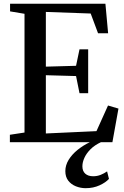

<svg xmlns="http://www.w3.org/2000/svg" viewBox="-20 -763 667 1030"><path d="M111.5 -52V-689L34 -702V-743H545.5L560 -584.5H506L466.5 -690.5L226 -699V-405.5L388 -410L406.5 -498.5H453V-263H406.5L388 -355L226 -359.5V-47L497.5 -59.5L559.5 -197L615.5 -180.5L583 0H33V-40ZM439.5 246.5Q412.5 246.5 387.2 236.5Q362 226.5 346.2 206.2Q330.5 186 330.5 155Q330.5 123.5 348.2 94.5Q366 65.5 396.2 41Q426.5 16.5 463.5 -1L488.5 -5L523 -1Q487.5 15.5 465.2 38Q443 60.5 432.5 84.2Q422 108 422 129Q422 155 437.5 168.8Q453 182.5 479.5 182.5Q501.5 182.5 520 175Q538.5 167.5 554.5 156.5L564.5 196.5Q548 215.5 514.5 231Q481 246.5 439.5 246.5Z"/></svg>

Font: Merriweather 60pt Medium
Style: Regular
Weight: 500
Version: Version 2.100